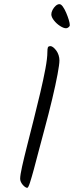

<svg xmlns="http://www.w3.org/2000/svg" viewBox="-20 -926 356 924"><path d="M208 -675Q208 -692 210.5 -698Q213 -704 223 -704Q229 -704 236.5 -698Q244 -692 251 -682.5Q258 -673 262 -660.5Q266 -648 266 -635Q266 -617 257 -568.5Q248 -520 231.5 -450.5Q215 -381 192 -296Q179 -249 166.5 -200.5Q154 -152 143 -111.5Q132 -71 124 -46.5Q116 -22 111 -22Q107 -22 101 -26Q95 -30 89.5 -36.5Q84 -43 80.5 -50.5Q77 -58 77 -66Q77 -83 86.5 -125.5Q96 -168 111 -227Q126 -286 142.5 -351.5Q159 -417 174 -480.5Q189 -544 198.5 -595Q208 -646 208 -675ZM227 -857Q227 -867 233 -878.5Q239 -890 248 -898Q257 -906 266 -906Q274 -906 282.5 -894Q291 -882 298.5 -864.5Q306 -847 311 -830.5Q316 -814 316 -804Q316 -800 310 -795Q304 -790 298 -790Q286 -790 269 -801Q252 -812 239.5 -828Q227 -844 227 -857Z"/></svg>

Font: Kalam Variable Light
Style: Regular
Weight: 300
Designer: Lipi Raval, Jonny Pinhorn
Foundry: Indian Type Foundry
Version: Version 3.000